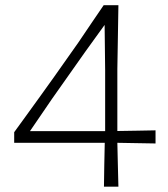

<svg xmlns="http://www.w3.org/2000/svg" viewBox="-20 -704 632 724"><path d="M372 0Q372.5 -42.5 373.2 -80Q374 -117.5 375 -165.5H33.5V-205.5Q55 -235 81.2 -271.2Q107.5 -307.5 134.5 -345Q161.5 -382.5 185 -415.5L276 -544.5Q299.5 -579.5 323.5 -614.8Q347.5 -650 371 -684.5H426.5Q425.5 -622.5 424.5 -562Q423.5 -501.5 422.5 -443.5V-210Q457.5 -210.5 497.5 -211.2Q537.5 -212 566.5 -212.5V-163Q537.5 -163.5 497.5 -164.2Q457.5 -165 422.5 -165.5Q423.5 -117 424.5 -79.8Q425.5 -42.5 426.5 0ZM176 -331Q155 -300.5 134.5 -270.2Q114 -240 93 -209.5H376.5V-439.5Q376 -482 375.5 -524.5Q375 -567 374.5 -610Q356 -584.5 337.5 -558.8Q319 -533 300.5 -507.5Z"/></svg>

Font: Commissioner Loud ExtraLight
Style: Regular
Weight: 200
Designer: Kostas Bartsokas
Foundry: Kostas Bartsokas
Version: Version 1.000; ttfautohint (v1.8.3)